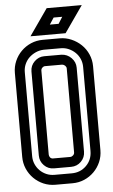

<svg xmlns="http://www.w3.org/2000/svg" viewBox="-61 -963 588 1003"><g transform="rotate(-5 233.0 -461.5)"><path d="M278 -760Q309 -760 338 -747.5Q367 -735 389.5 -713.5Q412 -692 425 -662.5Q438 -633 438 -600V-160Q438 -127 425.5 -98Q413 -69 391 -47Q369 -25 340 -12.5Q311 0 278 0H188Q155 0 126 -12.5Q97 -25 75 -47Q53 -69 40.5 -98Q28 -127 28 -160V-600Q28 -633 40.5 -662Q53 -691 75 -713Q97 -735 126 -747.5Q155 -760 188 -760ZM188 -622Q180 -622 173.5 -615.5Q167 -609 167 -600V-160Q167 -152 172.5 -145Q178 -138 188 -138H278Q286 -138 293 -144.5Q300 -151 300 -160V-600Q300 -608 293.5 -614.5Q287 -621 278 -622ZM188 -708Q165 -707 145.5 -698Q126 -689 111.5 -675Q97 -661 88.5 -641.5Q80 -622 80 -600V-160Q80 -137 88.5 -117.5Q97 -98 111.5 -83.5Q126 -69 145.5 -60.5Q165 -52 188 -52H278Q324 -52 355 -83Q386 -114 386 -160V-600Q386 -623 377.5 -642.5Q369 -662 354 -676.5Q339 -691 319.5 -699.5Q300 -708 278 -708ZM278 -674Q309 -673 330.5 -651Q352 -629 352 -600V-160Q352 -129 330.5 -107.5Q309 -86 278 -86H188Q158 -86 136.5 -107.5Q115 -129 115 -160V-600Q115 -631 137 -652.5Q159 -674 188 -674ZM300 -871H255L232 -836H278ZM223 -923H407L310 -784H126Z"/></g></svg>

Font: Aurach Bi
Style: Regular
Weight: 400
Designer: Peter Wiegel
Foundry: Peter Wiegel
Version: Version 1.002